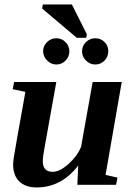

<svg xmlns="http://www.w3.org/2000/svg" viewBox="-20 -825 596 857"><path d="M170.9 -105.5Q170.9 -58.1 215.3 -58.1Q246.6 -58.1 285.6 -93Q324.7 -127.9 341.8 -169.4L393.6 -459H523.4L451.2 -44.4L504.4 -32.2L498 0H325.2L329.1 -85.9Q253.4 11.7 143.6 11.7Q94.2 11.7 66.4 -14.9Q38.6 -41.5 38.6 -91.3Q38.6 -100.6 41.7 -123Q44.9 -145.5 93.3 -415L36.6 -426.8L43 -459H231.4L181.6 -181.6Q170.9 -125.5 170.9 -105.5ZM405.3 -537.1Q381.8 -537.1 364 -554.4Q346.2 -571.8 346.2 -596.2Q346.2 -620.6 364 -637.5Q381.8 -654.3 405.3 -654.3Q429.2 -654.3 446.3 -637.7Q463.4 -621.1 463.4 -596.2Q463.4 -571.8 446.3 -554.4Q429.2 -537.1 405.3 -537.1ZM231.4 -537.1Q208 -537.1 190.2 -555.2Q172.4 -573.2 172.4 -596.2Q172.4 -619.6 189.9 -637Q207.5 -654.3 231.4 -654.3Q255.4 -654.3 272.5 -637Q289.6 -619.6 289.6 -596.2Q289.6 -571.8 272.5 -554.4Q255.4 -537.1 231.4 -537.1ZM322.8 -656.2 168 -787.1 171.4 -805.2H300.8L367.7 -671.9L364.7 -656.2Z"/></svg>

Font: Tinos
Style: Bold Italic
Weight: 700
Italic angle: -16.333°
Designer: Steve Matteson
Foundry: Monotype Imaging Inc.
Version: Version 1.23